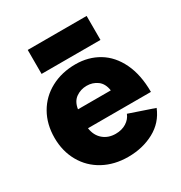

<svg xmlns="http://www.w3.org/2000/svg" viewBox="-165 -811 891 943"><g transform="rotate(-30 280.5 -339.0)"><path d="M24 -250Q24 -327 58 -386.5Q92 -446 153.5 -479Q215 -512 293 -512Q366 -512 423.5 -477.5Q481 -443 514 -374.5Q547 -306 547 -209H190Q196 -166 224.5 -141.5Q253 -117 295 -117Q330 -117 355.5 -133Q381 -149 391 -175L532 -127Q504 -58 439 -23Q374 12 292 12Q214 12 153 -21Q92 -54 58 -114Q24 -174 24 -250ZM380 -314Q374 -355 348 -374Q322 -393 288 -393Q254 -393 227 -374Q200 -355 194 -314ZM126 -690H460V-554H126Z"/></g></svg>

Font: Oak Sans ExtraBold
Style: Regular
Weight: 800
Designer: Erik Kennedy, Walven
Foundry: Erik Kennedy, Walven
Version: Version 1.000